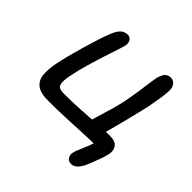

<svg xmlns="http://www.w3.org/2000/svg" viewBox="-169 -652 946 946"><g transform="rotate(45 304.5 -178.5)"><path d="M453.4 145.2Q432.8 145.2 424.9 130.6Q417 116 420.2 101Q422.4 88.8 430.7 69.9Q439 51 448.3 28.2Q457.6 5.4 464.4 -17L490.8 -6.2Q470.6 -6 439.1 -5Q407.6 -4 370.3 -2.2Q333 -0.4 294 1.4Q255 3.2 219 4.1Q183 5 155.2 5Q99 5 74.2 -14.8Q49.4 -34.6 46.3 -70.6Q43.2 -106.6 53.2 -155Q58.2 -181 68.3 -220.4Q78.4 -259.8 90.9 -302.9Q103.4 -346 115.7 -383.9Q128 -421.8 137.4 -444Q148 -472 163.1 -487.5Q178.2 -503 201.8 -503Q215 -503 224 -492.3Q233 -481.6 231.2 -462.2Q231 -455.2 220.7 -423.9Q210.4 -392.6 195.5 -347.1Q180.6 -301.6 166.2 -251.5Q151.8 -201.4 143.2 -157.2Q134.2 -112.4 140.8 -93.5Q147.4 -74.6 182.4 -74.6Q231.6 -74.6 275.1 -76.9Q318.6 -79.2 356.7 -81.6Q394.8 -84 427.8 -86.3Q460.8 -88.6 489.8 -88.6Q530.2 -88.6 543.6 -68.9Q557 -49.2 551.4 -20.8Q548.2 -5.8 540.5 16.2Q532.8 38.2 524 60.2Q515.2 82.2 508.6 98Q501.4 111.4 493.6 122.1Q485.8 132.8 475.8 139Q465.8 145.2 453.4 145.2ZM361.4 -48.6Q370.6 -78.4 381.9 -115.7Q393.2 -153 404.5 -191.8Q415.8 -230.6 422.4 -264Q428.8 -296.2 432.8 -323.1Q436.8 -350 439.9 -372.5Q443 -395 445.6 -413.4Q448.2 -431.8 450.8 -446Q455.8 -472 467.3 -487.7Q478.8 -503.4 501 -503.4Q519.4 -503.4 530.4 -489Q541.4 -474.6 541 -454Q540 -425 534.6 -392.5Q529.2 -360 523 -326Q517.2 -300 508.3 -263.2Q499.4 -226.4 489.2 -186.4Q479 -146.4 469.2 -110.6Q459.4 -74.8 451.4 -51.8Z"/></g></svg>

Font: Shantell Sans Light
Style: Italic
Weight: 300
Italic angle: -11°
Designer: Stephen Nixon, Anya Danilova, Shantell Martin
Foundry: Arrow Type
Version: Version 1.008;[ac192a2d6]